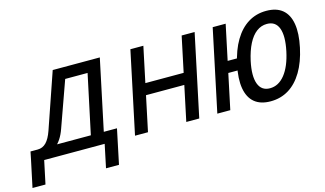

<svg xmlns="http://www.w3.org/2000/svg" viewBox="-150 -796 2032 1201"><g transform="rotate(-15 866.0 -196.0)"><path d="M-31 -23 -21 -74H26Q58 -74 81 -97.5Q104 -121 121 -170L245 -530H550L438 0H354L451 -456H306L201 -162Q176 -90 131.5 -56.5Q87 -23 16 -23ZM-68 150 -22 -67H62L16 150ZM-36 0 -21 -74H506L491 0ZM408 150 455 -74H539L492 150Z M636 0 748 -530H832L720 0ZM721 -227 737 -301H1086L1070 -227ZM968 0 1080 -530H1164L1052 0Z M1512 12Q1447 12 1408.5 -20Q1370 -52 1359.5 -114Q1349 -176 1368 -265Q1387 -354 1424 -416Q1461 -478 1513 -510Q1565 -542 1630 -542Q1696 -542 1734.5 -510Q1773 -478 1783.5 -416Q1794 -354 1775 -265Q1756 -176 1719 -114Q1682 -52 1630 -20Q1578 12 1512 12ZM1169 0 1281 -530H1365L1253 0ZM1233 -228 1249 -302H1407L1391 -228ZM1529 -68Q1585 -68 1626 -119.5Q1667 -171 1687 -265Q1707 -360 1688 -411Q1669 -462 1613 -462Q1576 -462 1545.5 -439Q1515 -416 1492.5 -372Q1470 -328 1456 -265Q1436 -171 1455 -119.5Q1474 -68 1529 -68Z"/></g></svg>

Font: Geist Mono
Style: Italic
Weight: 400
Italic angle: -12°
Monospace: yes
Designer: Basement.studio, Andrés Briganti, Mateo Zaragoza
Foundry: Basement.studio, Vercel, Andrés Briganti, Guido Ferreyra, Mateo Zaragoza
Version: Version 1.500